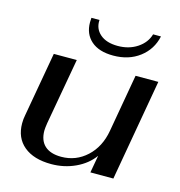

<svg xmlns="http://www.w3.org/2000/svg" viewBox="-105 -792 842 896"><g transform="rotate(15 315.5 -344.0)"><path d="M42 -139Q42 -160 46 -179L101 -490H212L155 -170Q151 -144 151 -133Q151 -85 178.5 -60Q206 -35 258 -35Q329 -35 381 -83Q433 -131 447 -211L496 -490H606L520 0H409L424 -84Q392 -40 338 -15Q284 10 222 10Q137 10 89.5 -29.5Q42 -69 42 -139ZM226 -676Q226 -690 227 -698H266Q263 -656 293.5 -629.5Q324 -603 379 -603Q433 -603 473 -629.5Q513 -656 525 -698H563Q549 -633 497 -593.5Q445 -554 370 -554Q301 -554 263.5 -587Q226 -620 226 -676Z"/></g></svg>

Font: Fahkwang Medium
Style: Italic
Weight: 500
Italic angle: -10°
Version: Version 1.000; ttfautohint (v1.6)